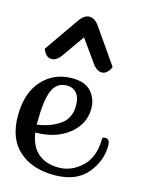

<svg xmlns="http://www.w3.org/2000/svg" viewBox="-114 -817 669 889"><g transform="rotate(15 220.5 -372.5)"><path d="M420 -225Q441 -225 441 -193Q441 -119 389.5 -58Q338 3 233 3Q128 3 64.5 -53.5Q1 -110 1 -219.5Q1 -329 57 -390.5Q113 -452 200 -452Q263 -452 292 -418.5Q321 -385 321 -339Q321 -264 258.5 -214.5Q196 -165 99 -165Q108 -101 145.5 -68.5Q183 -36 244.5 -36Q306 -36 355.5 -82.5Q405 -129 405 -219Q406 -225 420 -225ZM96 -211V-202Q158 -210 203.5 -241Q249 -272 249 -333Q249 -372 232 -392.5Q215 -413 184 -413Q137 -413 116.5 -367Q96 -321 96 -211ZM155 -715Q178 -748 203.5 -748Q229 -748 252 -715L366 -551Q363 -538 350.5 -525.5Q338 -513 324 -513Q299 -513 277 -545L203 -649L130 -545Q108 -513 83 -513Q69 -513 58.5 -522.5Q48 -532 41 -551Z"/></g></svg>

Font: Sofia
Style: Regular
Weight: 400
Designer: Paula Nazal and Daniel Hernndez
Foundry: Paula Nazal, Daniel Hernndez
Version: Version 1.001